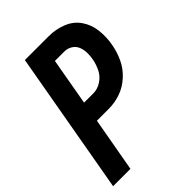

<svg xmlns="http://www.w3.org/2000/svg" viewBox="-217 -833 931 931"><g transform="rotate(-45 249.0 -367.5)"><path d="M-2 0 128 -735H292Q339 -735 382.5 -718Q426 -701 451.5 -664.5Q477 -628 482.5 -581Q488 -534 479 -487Q472 -447 454 -408Q436 -369 403 -338.5Q370 -308 330 -294Q290 -280 249 -280H167L117 0ZM249 -386Q278 -386 304.5 -403.5Q331 -421 344.5 -448.5Q358 -476 363 -504Q367 -526 366.5 -547.5Q366 -569 358 -588Q350 -607 332 -618Q314 -629 292 -629H228L185 -386Z"/></g></svg>

Font: Iosevka SS08
Style: Bold Italic
Weight: 700
Italic angle: -10°
Monospace: yes
Designer: Belleve Invis
Foundry: Belleve Invis
Version: 2.1.0; ttfautohint (v1.8.2)